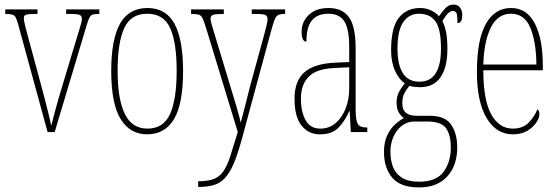

<svg xmlns="http://www.w3.org/2000/svg" viewBox="-20 -577 2435 839"><path d="M60 -468Q54 -490 49 -500Q44 -510 34 -513Q24 -516 3 -516V-536H144V-516H130Q103 -516 93.5 -512.5Q84 -509 84 -498Q84 -488 91 -459.5Q98 -431 105 -407L158 -211Q166 -182 175 -147Q184 -112 192 -80Q200 -48 204 -28Q209 -48 221.5 -95Q234 -142 256 -214L301 -363Q318 -420 328 -452Q338 -484 338 -494Q338 -507 328.5 -511.5Q319 -516 289 -516H269V-536H414V-516H412Q396 -516 387 -514Q378 -512 372 -502Q366 -492 359 -468L219 0H188Z M623 10Q548 10 507 -57Q466 -124 466 -267Q466 -405 504.5 -473.5Q543 -542 625 -542Q705 -542 742.5 -473Q780 -404 780 -267Q780 -122 740 -56Q700 10 623 10ZM624 -15Q695 -15 723.5 -79.5Q752 -144 752 -267Q752 -392 723.5 -454.5Q695 -517 623 -517Q552 -517 523 -454.5Q494 -392 494 -267Q494 -143 525.5 -79Q557 -15 624 -15Z M846 215Q889 215 914.5 205Q940 195 956.5 171Q973 147 986.5 105Q1000 63 1019 0L881 -453Q872 -482 866 -495.5Q860 -509 849.5 -512.5Q839 -516 816 -516H815V-536H958V-516H955Q921 -516 910.5 -512Q900 -508 900 -495Q900 -487 905.5 -468.5Q911 -450 919 -423L979 -225Q998 -164 1012 -116Q1026 -68 1032 -41Q1039 -69 1050 -110Q1061 -151 1073 -201L1134 -424Q1140 -447 1144.5 -465Q1149 -483 1149 -494Q1149 -505 1141.5 -510.5Q1134 -516 1098 -516H1080V-536H1226V-516H1221Q1203 -516 1194 -510.5Q1185 -505 1178.5 -487Q1172 -469 1162 -432L1037 30Q1019 97 1001 138.5Q983 180 962 202Q941 224 913 232Q885 240 847 240H846Z M1378 10Q1328 10 1297.5 -28.5Q1267 -67 1267 -146Q1267 -224 1310.5 -261.5Q1354 -299 1443 -303L1506 -306V-371Q1506 -451 1484.5 -484Q1463 -517 1415 -517Q1368 -517 1343.5 -488.5Q1319 -460 1319 -395Q1298 -395 1298 -438Q1298 -482 1329.5 -512Q1361 -542 1416 -542Q1475 -542 1504.5 -502.5Q1534 -463 1534 -366V-103Q1534 -66 1538.5 -48.5Q1543 -31 1553.5 -25.5Q1564 -20 1583 -20H1585V0H1513L1508 -91H1506Q1487 -48 1459 -19Q1431 10 1378 10ZM1380 -15Q1418 -15 1446 -38.5Q1474 -62 1490 -102Q1506 -142 1506 -191V-283L1444 -280Q1364 -277 1329.5 -242.5Q1295 -208 1295 -146Q1295 -88 1315.5 -51.5Q1336 -15 1380 -15Z M1811 242Q1730 242 1694 199.5Q1658 157 1658 87Q1658 43 1672.5 13.5Q1687 -16 1707 -34Q1727 -52 1745 -61Q1733 -69 1723 -85Q1713 -101 1713 -130Q1713 -156 1724.5 -177Q1736 -198 1749 -213Q1724 -229 1706.5 -267Q1689 -305 1689 -357Q1689 -456 1722.5 -499Q1756 -542 1816 -542Q1843 -542 1865 -531Q1887 -520 1898 -506Q1912 -525 1926 -541Q1940 -557 1962 -557Q1981 -557 1990.5 -543.5Q2000 -530 2000 -512Q2000 -476 1979 -476Q1979 -504 1976 -516.5Q1973 -529 1958 -529Q1949 -529 1938.5 -519.5Q1928 -510 1913 -485Q1923 -466 1929 -438Q1935 -410 1935 -362Q1935 -283 1905 -239.5Q1875 -196 1816 -196Q1806 -196 1791.5 -197.5Q1777 -199 1769 -202Q1757 -188 1747.5 -170.5Q1738 -153 1738 -126Q1738 -96 1754.5 -83.5Q1771 -71 1802 -71H1859Q1925 -71 1951.5 -32Q1978 7 1978 67Q1978 146 1934.5 194Q1891 242 1811 242ZM1813 -220Q1907 -220 1907 -365Q1907 -451 1882.5 -484Q1858 -517 1811 -517Q1768 -517 1742.5 -481Q1717 -445 1717 -364Q1717 -294 1740.5 -257Q1764 -220 1813 -220ZM1812 217Q1886 217 1918 174Q1950 131 1950 67Q1950 14 1929.5 -16Q1909 -46 1847 -46H1790Q1760 -46 1736.5 -28Q1713 -10 1699.5 20Q1686 50 1686 86Q1686 122 1697 151.5Q1708 181 1735.5 199Q1763 217 1812 217Z M2221 10Q2149 10 2106.5 -61Q2064 -132 2064 -262Q2064 -403 2103 -472.5Q2142 -542 2213 -542Q2282 -542 2317 -474.5Q2352 -407 2352 -291V-270H2092Q2092 -140 2126.5 -77.5Q2161 -15 2221 -15Q2265 -15 2290.5 -41.5Q2316 -68 2328 -99Q2332 -97 2334.5 -92Q2337 -87 2337 -77Q2337 -62 2323.5 -41.5Q2310 -21 2284.5 -5.5Q2259 10 2221 10ZM2324 -295Q2323 -394 2297.5 -455.5Q2272 -517 2213 -517Q2155 -517 2125 -457Q2095 -397 2092 -295Z"/></svg>

Font: Noto Serif Tamil ExtraCondensed Thin
Style: Regular
Weight: 100
Width: 2
Designer: Indian Type Foundry, Tom Grace, and the Monotype Design Team
Foundry: Monotype Imaging Inc.
Version: Version 2.004; ttfautohint (v1.8.4.7-5d5b)